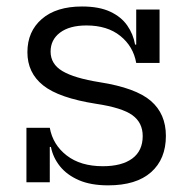

<svg xmlns="http://www.w3.org/2000/svg" viewBox="-20 -562 586 592"><path d="M313.5 9.5Q260 9.5 223.2 -6.5Q186.5 -22.5 165 -49.2Q143.5 -76 137 -109H119L133.5 -168Q143 -115.5 185.8 -82.5Q228.5 -49.5 297 -49.5Q355.5 -49.5 387.8 -73.2Q420 -97 420 -142.5Q420 -184 388 -207Q356 -230 276 -242Q161.5 -260 113 -298.8Q64.5 -337.5 64.5 -401Q64.5 -465 109 -503.5Q153.5 -542 233 -542Q285.5 -542 319.8 -526Q354 -510 372.5 -483.2Q391 -456.5 396.5 -424.5H414.5L400 -368Q391 -419 351 -451.2Q311 -483.5 246.5 -483.5Q194.5 -483.5 165.2 -461.5Q136 -439.5 136 -403Q136 -364.5 172.5 -342.8Q209 -321 287.5 -308.5Q398.5 -291 445 -251Q491.5 -211 491.5 -143Q491.5 -71.5 445.8 -31Q400 9.5 313.5 9.5ZM61.5 0V-168H133.5V0ZM400 -368V-532.5H472V-368Z"/></svg>

Font: Hepta Slab
Style: Regular
Weight: 400
Designer: Michael LaGattuta
Foundry: Michael LaGattuta
Version: Version 1.100